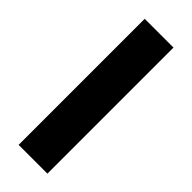

<svg xmlns="http://www.w3.org/2000/svg" viewBox="-239 -747 774 774"><g transform="rotate(45 148.0 -359.5)"><path d="M230.5 0V-718.8H66.4V0Z"/></g></svg>

Font: Winston ExtraBold
Style: Regular
Weight: 800
Designer: Vernon Adams, Kim Jin-seong, David Berlow, Cristiano Sobral
Foundry: The Winston Project Authors
Version: Version 3.004